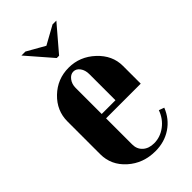

<svg xmlns="http://www.w3.org/2000/svg" viewBox="-217 -747 820 820"><g transform="rotate(-45 192.5 -337.0)"><path d="M89.8 -684.1H113.8L194.8 -638.2L277.8 -684.1H300.8L203.1 -569.8H189ZM29.8 -346.2Q29.8 -411.1 78.6 -458Q127.4 -504.9 195.8 -504.9Q263.2 -504.9 314.2 -457.3Q365.2 -409.7 365.2 -346.2V-238.8H155.8V-81.1Q155.8 -52.7 175 -35.4Q194.3 -18.1 226.1 -18.1Q263.2 -18.1 294.7 -41.7Q326.2 -65.4 339.8 -104L363.8 -95.2Q344.2 -45.9 302.5 -18.1Q260.7 9.8 206.1 9.8Q132.3 9.8 81.1 -36.1Q29.8 -82 29.8 -147.9ZM155.8 -265.1H238.8V-422.9Q238.8 -446.8 227.1 -462.9Q215.3 -479 198.2 -479Q181.2 -479 168.5 -462.4Q155.8 -445.8 155.8 -422.9Z"/></g></svg>

Font: Moniqa Black Heading
Style: Regular
Weight: 900
Designer: Rajesh Rajput
Foundry: Rajesh Rajput
Version: Version 1.000